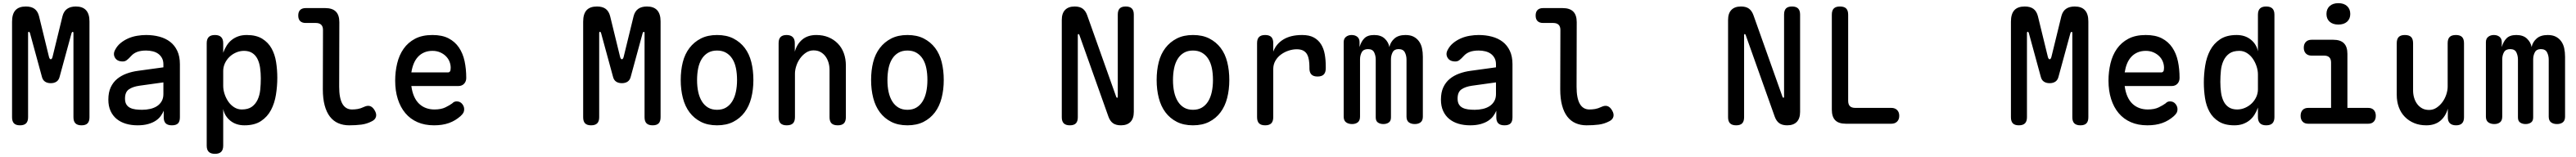

<svg xmlns="http://www.w3.org/2000/svg" viewBox="-20 -781 16240 991"><path d="M544 -41Q544 -15 532 -2.5Q520 10 494 10Q468 10 455.5 -2.5Q443 -15 443 -41V-572Q443 -580 438.5 -580Q434 -580 431 -572L356 -297Q351 -276 336.5 -266Q322 -256 300 -256Q278 -256 263.5 -266Q249 -276 244 -297L169 -572Q166 -581 161.5 -580.5Q157 -580 157 -572V-41Q157 -15 144.5 -2.5Q132 10 106 10Q80 10 68 -2.5Q56 -15 56 -41V-644Q56 -693 77.5 -716.5Q99 -740 143 -740Q178 -740 198 -725Q218 -710 226 -679L289 -421Q293 -407 300 -407Q307 -407 311 -421L374 -679Q382 -710 403 -725Q424 -740 458 -740Q501 -740 522.5 -716.5Q544 -693 544 -646Z M1010 -356V-375Q1010 -398 1001 -414.5Q992 -431 977.5 -441.5Q963 -452 943 -457Q923 -462 901 -462Q868 -462 845 -453.5Q822 -445 806 -427Q799 -419 792.5 -413Q786 -407 780.5 -402.5Q775 -398 768.5 -395.5Q762 -393 754 -393Q719 -393 705 -416.5Q691 -440 706 -467Q719 -492 740.5 -509.5Q762 -527 788 -538.5Q814 -550 843.5 -555Q873 -560 901 -560Q946 -560 985 -549.5Q1024 -539 1052.5 -517Q1081 -495 1097.5 -460Q1114 -425 1114 -376V-41Q1114 -14 1102 -2Q1090 10 1063.5 10Q1037 10 1024.5 -2.5Q1012 -15 1012 -41V-82Q1005 -65 993 -48.5Q981 -32 961.5 -19Q942 -6 913.5 2Q885 10 847 10Q807 10 773.5 0Q740 -10 715.5 -30Q691 -50 677 -80.5Q663 -111 663 -152Q663 -198 678 -230Q693 -262 718.5 -283Q744 -304 778 -316.5Q812 -329 850 -334ZM1010 -261 859 -240Q817 -234 792.5 -217Q768 -200 768 -159Q768 -136 776.5 -122Q785 -108 800 -100.5Q815 -93 834.5 -90.5Q854 -88 876 -88Q902 -88 926.5 -93.5Q951 -99 969.5 -111Q988 -123 999 -142Q1010 -161 1010 -187Z M1335 -560Q1361 -560 1374 -547Q1387 -534 1387 -508V-448Q1396 -473 1409 -493.5Q1422 -514 1440 -528.5Q1458 -543 1481.5 -551.5Q1505 -560 1536 -560Q1595 -560 1633 -536.5Q1671 -513 1692 -475Q1713 -437 1720.5 -388.5Q1728 -340 1728 -290Q1728 -237 1719.5 -183.5Q1711 -130 1688.5 -87Q1666 -44 1625.5 -17Q1585 10 1521 10Q1468 10 1432 -19Q1396 -48 1387 -93V138Q1387 165 1374 177.5Q1361 190 1335 190Q1309 190 1296 177.5Q1283 165 1283 138V-508Q1283 -534 1295.5 -547Q1308 -560 1335 -560ZM1518 -460Q1492 -460 1468 -449.5Q1444 -439 1426 -421.5Q1408 -404 1397.5 -381Q1387 -358 1387 -333V-239Q1387 -214 1395.5 -188Q1404 -162 1419 -140Q1434 -118 1456 -104Q1478 -90 1504 -90Q1544 -90 1567.5 -107Q1591 -124 1604 -152Q1617 -180 1620.5 -215Q1624 -250 1624 -286Q1624 -321 1619.5 -353Q1615 -385 1603 -409Q1591 -433 1570 -446.5Q1549 -460 1518 -460Z M2118 -234Q2118 -161 2138.5 -125.5Q2159 -90 2199 -90Q2217 -90 2235 -93Q2253 -96 2274 -106Q2297 -117 2313.5 -111Q2330 -105 2342 -84Q2355 -62 2350 -44Q2345 -26 2325 -16Q2293 1 2258 5.5Q2223 10 2181 10Q2143 10 2112 -3.5Q2081 -17 2059.5 -45Q2038 -73 2026.5 -116Q2015 -159 2015 -218L2016 -592Q2016 -614 2004.5 -625Q1993 -636 1971 -636H1907Q1884 -636 1872 -648Q1860 -660 1860 -683Q1860 -706 1872 -718Q1884 -730 1907 -730H2030Q2075 -730 2097 -708Q2119 -686 2119 -641Z M2859 -141Q2880 -141 2893 -125.5Q2906 -110 2906 -91Q2906 -80 2901.5 -70.5Q2897 -61 2883 -48Q2867 -34 2849 -23Q2831 -12 2810 -4.5Q2789 3 2765.5 6.5Q2742 10 2716 10Q2657 10 2611.5 -10Q2566 -30 2535 -67Q2504 -104 2487.5 -156Q2471 -208 2471 -272Q2471 -328 2483.5 -380.5Q2496 -433 2524 -473Q2552 -513 2596.5 -536.5Q2641 -560 2706 -560Q2767 -560 2807.5 -539Q2848 -518 2873 -481Q2898 -444 2908.5 -395Q2919 -346 2919 -289Q2919 -267 2905.5 -252.5Q2892 -238 2869 -238H2573Q2578 -200 2590.5 -172Q2603 -144 2622 -126Q2641 -108 2665.5 -99Q2690 -90 2718 -90Q2761 -90 2788 -103.5Q2815 -117 2830 -128Q2838 -136 2844.5 -138.5Q2851 -141 2859 -141ZM2573 -324H2806Q2811 -324 2816 -329.5Q2821 -335 2821 -353Q2821 -373 2813.5 -392Q2806 -411 2791 -426Q2776 -441 2754.5 -450.5Q2733 -460 2706 -460Q2677 -460 2654 -450Q2631 -440 2614.5 -422Q2598 -404 2588 -379.5Q2578 -355 2573 -324Z M4144 -41Q4144 -15 4132 -2.5Q4120 10 4094 10Q4068 10 4055.5 -2.5Q4043 -15 4043 -41V-572Q4043 -580 4038.5 -580Q4034 -580 4031 -572L3956 -297Q3951 -276 3936.5 -266Q3922 -256 3900 -256Q3878 -256 3863.5 -266Q3849 -276 3844 -297L3769 -572Q3766 -581 3761.5 -580.5Q3757 -580 3757 -572V-41Q3757 -15 3744.5 -2.5Q3732 10 3706 10Q3680 10 3668 -2.5Q3656 -15 3656 -41V-644Q3656 -693 3677.5 -716.5Q3699 -740 3743 -740Q3778 -740 3798 -725Q3818 -710 3826 -679L3889 -421Q3893 -407 3900 -407Q3907 -407 3911 -421L3974 -679Q3982 -710 4003 -725Q4024 -740 4058 -740Q4101 -740 4122.5 -716.5Q4144 -693 4144 -646Z M4500 10Q4441 10 4398 -12Q4355 -34 4326.5 -72Q4298 -110 4284.5 -162.5Q4271 -215 4271 -276Q4271 -337 4284 -388.5Q4297 -440 4326 -478Q4355 -516 4398 -538Q4441 -560 4500 -560Q4560 -560 4603 -538Q4646 -516 4674.5 -478.5Q4703 -441 4716 -389Q4729 -337 4729 -276Q4729 -215 4715.5 -162.5Q4702 -110 4673.5 -72Q4645 -34 4602 -12Q4559 10 4500 10ZM4500 -88Q4533 -88 4556.5 -102Q4580 -116 4595.5 -141Q4611 -166 4618.5 -200.5Q4626 -235 4626 -276Q4626 -317 4619 -351Q4612 -385 4596.5 -409.5Q4581 -434 4557 -448Q4533 -462 4500 -462Q4467 -462 4443 -448Q4419 -434 4403.5 -409Q4388 -384 4381 -350Q4374 -316 4374 -275Q4374 -234 4381.5 -200Q4389 -166 4404.5 -141Q4420 -116 4443.5 -102Q4467 -88 4500 -88Z M4991 -316V-42Q4991 -15 4978.5 -2.5Q4966 10 4939 10Q4913 10 4900.5 -2.5Q4888 -15 4888 -42V-509Q4888 -535 4900.5 -547.5Q4913 -560 4938 -560Q4963 -560 4976.5 -547.5Q4990 -535 4990 -509V-455Q5004 -504 5038 -532Q5072 -560 5126 -560Q5168 -560 5202 -546Q5236 -532 5261 -506.5Q5286 -481 5299 -445.5Q5312 -410 5312 -367V-42Q5312 -15 5299.5 -2.5Q5287 10 5261 10Q5234 10 5221.5 -2.5Q5209 -15 5209 -42V-340Q5209 -364 5202.5 -386Q5196 -408 5183.5 -425Q5171 -442 5152.5 -452.5Q5134 -463 5108 -463Q5082 -463 5060.5 -448.5Q5039 -434 5023.5 -412.5Q5008 -391 4999.5 -365Q4991 -339 4991 -316Z M5700 10Q5641 10 5598 -12Q5555 -34 5526.5 -72Q5498 -110 5484.5 -162.5Q5471 -215 5471 -276Q5471 -337 5484 -388.5Q5497 -440 5526 -478Q5555 -516 5598 -538Q5641 -560 5700 -560Q5760 -560 5803 -538Q5846 -516 5874.5 -478.5Q5903 -441 5916 -389Q5929 -337 5929 -276Q5929 -215 5915.5 -162.5Q5902 -110 5873.5 -72Q5845 -34 5802 -12Q5759 10 5700 10ZM5700 -88Q5733 -88 5756.5 -102Q5780 -116 5795.5 -141Q5811 -166 5818.5 -200.5Q5826 -235 5826 -276Q5826 -317 5819 -351Q5812 -385 5796.5 -409.5Q5781 -434 5757 -448Q5733 -462 5700 -462Q5667 -462 5643 -448Q5619 -434 5603.5 -409Q5588 -384 5581 -350Q5574 -316 5574 -275Q5574 -234 5581.5 -200Q5589 -166 5604.5 -141Q5620 -116 5643.5 -102Q5667 -88 5700 -88Z M6673 -655Q6673 -697 6694 -718.5Q6715 -740 6754 -740Q6786 -740 6804.5 -726.5Q6823 -713 6833 -685L7016 -170Q7017 -167 7018.5 -165.5Q7020 -164 7022 -164Q7024 -164 7025 -165.5Q7026 -167 7026 -170V-689Q7026 -715 7038 -727.5Q7050 -740 7076 -740Q7102 -740 7114.5 -727.5Q7127 -715 7127 -689V-75Q7127 -33 7106 -11.5Q7085 10 7046 10Q7014 10 6995.5 -3.5Q6977 -17 6967 -45L6784 -560Q6783 -563 6781.5 -564.5Q6780 -566 6778 -566Q6776 -566 6775 -564.5Q6774 -563 6774 -560V-41Q6774 -15 6762 -2.5Q6750 10 6724 10Q6698 10 6685.5 -2.5Q6673 -15 6673 -41Z M7500 10Q7441 10 7398 -12Q7355 -34 7326.5 -72Q7298 -110 7284.5 -162.5Q7271 -215 7271 -276Q7271 -337 7284 -388.5Q7297 -440 7326 -478Q7355 -516 7398 -538Q7441 -560 7500 -560Q7560 -560 7603 -538Q7646 -516 7674.5 -478.5Q7703 -441 7716 -389Q7729 -337 7729 -276Q7729 -215 7715.5 -162.5Q7702 -110 7673.5 -72Q7645 -34 7602 -12Q7559 10 7500 10ZM7500 -88Q7533 -88 7556.5 -102Q7580 -116 7595.5 -141Q7611 -166 7618.5 -200.5Q7626 -235 7626 -276Q7626 -317 7619 -351Q7612 -385 7596.5 -409.5Q7581 -434 7557 -448Q7533 -462 7500 -462Q7467 -462 7443 -448Q7419 -434 7403.5 -409Q7388 -384 7381 -350Q7374 -316 7374 -275Q7374 -234 7381.5 -200Q7389 -166 7404.5 -141Q7420 -116 7443.5 -102Q7467 -88 7500 -88Z M7955 10Q7929 10 7916.5 -2.5Q7904 -15 7904 -42V-509Q7904 -535 7916.5 -547.5Q7929 -560 7955 -560Q7981 -560 7993.5 -547.5Q8006 -535 8006 -509V-455Q8024 -504 8070 -532Q8116 -560 8188 -560Q8233 -560 8261.5 -544.5Q8290 -529 8307 -502Q8324 -475 8330.5 -439Q8337 -403 8337 -362V-350Q8337 -324 8324.5 -311Q8312 -298 8285 -298Q8259 -298 8246.5 -311Q8234 -324 8234 -350V-360Q8234 -381 8231 -401Q8228 -421 8220 -436.5Q8212 -452 8196 -461Q8180 -470 8154 -470Q8129 -470 8103 -461.5Q8077 -453 8055 -437Q8033 -421 8019.5 -397.5Q8006 -374 8006 -345V-42Q8006 -15 7993.5 -2.5Q7981 10 7955 10Z M8503 2Q8480 2 8465 -9Q8450 -20 8450 -45V-515Q8450 -537 8464.5 -548.5Q8479 -560 8500 -560Q8522 -560 8536 -548.5Q8550 -537 8550 -515V-484Q8560 -519 8580.5 -539.5Q8601 -560 8642 -560Q8685 -560 8709 -537Q8733 -514 8738 -484Q8745 -516 8770 -538Q8795 -560 8840 -560Q8870 -560 8890.5 -549.5Q8911 -539 8924.5 -520.5Q8938 -502 8943.5 -477Q8949 -452 8949 -423V-45Q8949 -20 8935 -9Q8921 2 8898 2Q8875 2 8860.5 -9Q8846 -20 8846 -45V-405Q8846 -430 8835.5 -450.5Q8825 -471 8796 -471Q8769 -471 8758.5 -451Q8748 -431 8748 -406V-40Q8748 -17 8734 -7.5Q8720 2 8700 2Q8680 2 8666 -7.5Q8652 -17 8652 -40V-405Q8652 -430 8642 -450.5Q8632 -471 8603 -471Q8575 -471 8564 -451.5Q8553 -432 8553 -406V-45Q8553 -20 8539 -9Q8525 2 8503 2Z M9410 -356V-375Q9410 -398 9401 -414.5Q9392 -431 9377.5 -441.5Q9363 -452 9343 -457Q9323 -462 9301 -462Q9268 -462 9245 -453.5Q9222 -445 9206 -427Q9199 -419 9192.5 -413Q9186 -407 9180.5 -402.5Q9175 -398 9168.5 -395.5Q9162 -393 9154 -393Q9119 -393 9105 -416.5Q9091 -440 9106 -467Q9119 -492 9140.5 -509.5Q9162 -527 9188 -538.5Q9214 -550 9243.5 -555Q9273 -560 9301 -560Q9346 -560 9385 -549.5Q9424 -539 9452.5 -517Q9481 -495 9497.5 -460Q9514 -425 9514 -376V-41Q9514 -14 9502 -2Q9490 10 9463.5 10Q9437 10 9424.5 -2.5Q9412 -15 9412 -41V-82Q9405 -65 9393 -48.5Q9381 -32 9361.5 -19Q9342 -6 9313.5 2Q9285 10 9247 10Q9207 10 9173.5 0Q9140 -10 9115.5 -30Q9091 -50 9077 -80.5Q9063 -111 9063 -152Q9063 -198 9078 -230Q9093 -262 9118.5 -283Q9144 -304 9178 -316.5Q9212 -329 9250 -334ZM9410 -261 9259 -240Q9217 -234 9192.5 -217Q9168 -200 9168 -159Q9168 -136 9176.5 -122Q9185 -108 9200 -100.5Q9215 -93 9234.5 -90.5Q9254 -88 9276 -88Q9302 -88 9326.5 -93.5Q9351 -99 9369.5 -111Q9388 -123 9399 -142Q9410 -161 9410 -187Z M9918 -234Q9918 -161 9938.5 -125.5Q9959 -90 9999 -90Q10017 -90 10035 -93Q10053 -96 10074 -106Q10097 -117 10113.5 -111Q10130 -105 10142 -84Q10155 -62 10150 -44Q10145 -26 10125 -16Q10093 1 10058 5.5Q10023 10 9981 10Q9943 10 9912 -3.5Q9881 -17 9859.5 -45Q9838 -73 9826.5 -116Q9815 -159 9815 -218L9816 -592Q9816 -614 9804.5 -625Q9793 -636 9771 -636H9707Q9684 -636 9672 -648Q9660 -660 9660 -683Q9660 -706 9672 -718Q9684 -730 9707 -730H9830Q9875 -730 9897 -708Q9919 -686 9919 -641Z M10873 -655Q10873 -697 10894 -718.5Q10915 -740 10954 -740Q10986 -740 11004.5 -726.5Q11023 -713 11033 -685L11216 -170Q11217 -167 11218.5 -165.5Q11220 -164 11222 -164Q11224 -164 11225 -165.5Q11226 -167 11226 -170V-689Q11226 -715 11238 -727.5Q11250 -740 11276 -740Q11302 -740 11314.5 -727.5Q11327 -715 11327 -689V-75Q11327 -33 11306 -11.5Q11285 10 11246 10Q11214 10 11195.5 -3.5Q11177 -17 11167 -45L10984 -560Q10983 -563 10981.5 -564.5Q10980 -566 10978 -566Q10976 -566 10975 -564.5Q10974 -563 10974 -560V-41Q10974 -15 10962 -2.5Q10950 10 10924 10Q10898 10 10885.5 -2.5Q10873 -15 10873 -41Z M11616 0Q11570 0 11548.5 -22Q11527 -44 11527 -89V-688Q11527 -715 11539.5 -727.5Q11552 -740 11578 -740Q11605 -740 11617.5 -727.5Q11630 -715 11630 -688V-145Q11630 -122 11641 -111Q11652 -100 11675 -100H11902Q11925 -100 11938.5 -86.5Q11952 -73 11952 -50Q11952 -27 11938.5 -13.5Q11925 0 11902 0Z M13144 -41Q13144 -15 13132 -2.5Q13120 10 13094 10Q13068 10 13055.5 -2.5Q13043 -15 13043 -41V-572Q13043 -580 13038.5 -580Q13034 -580 13031 -572L12956 -297Q12951 -276 12936.5 -266Q12922 -256 12900 -256Q12878 -256 12863.5 -266Q12849 -276 12844 -297L12769 -572Q12766 -581 12761.5 -580.5Q12757 -580 12757 -572V-41Q12757 -15 12744.5 -2.5Q12732 10 12706 10Q12680 10 12668 -2.5Q12656 -15 12656 -41V-644Q12656 -693 12677.5 -716.5Q12699 -740 12743 -740Q12778 -740 12798 -725Q12818 -710 12826 -679L12889 -421Q12893 -407 12900 -407Q12907 -407 12911 -421L12974 -679Q12982 -710 13003 -725Q13024 -740 13058 -740Q13101 -740 13122.5 -716.5Q13144 -693 13144 -646Z M13659 -141Q13680 -141 13693 -125.5Q13706 -110 13706 -91Q13706 -80 13701.5 -70.5Q13697 -61 13683 -48Q13667 -34 13649 -23Q13631 -12 13610 -4.5Q13589 3 13565.5 6.5Q13542 10 13516 10Q13457 10 13411.5 -10Q13366 -30 13335 -67Q13304 -104 13287.5 -156Q13271 -208 13271 -272Q13271 -328 13283.5 -380.5Q13296 -433 13324 -473Q13352 -513 13396.5 -536.5Q13441 -560 13506 -560Q13567 -560 13607.5 -539Q13648 -518 13673 -481Q13698 -444 13708.5 -395Q13719 -346 13719 -289Q13719 -267 13705.5 -252.5Q13692 -238 13669 -238H13373Q13378 -200 13390.5 -172Q13403 -144 13422 -126Q13441 -108 13465.5 -99Q13490 -90 13518 -90Q13561 -90 13588 -103.5Q13615 -117 13630 -128Q13638 -136 13644.5 -138.5Q13651 -141 13659 -141ZM13373 -324H13606Q13611 -324 13616 -329.5Q13621 -335 13621 -353Q13621 -373 13613.5 -392Q13606 -411 13591 -426Q13576 -441 13554.5 -450.5Q13533 -460 13506 -460Q13477 -460 13454 -450Q13431 -440 13414.5 -422Q13398 -404 13388 -379.5Q13378 -355 13373 -324Z M14265 10Q14239 10 14226 -3Q14213 -16 14213 -42V-102Q14204 -77 14191 -56.5Q14178 -36 14160 -21.5Q14142 -7 14118.5 1.5Q14095 10 14064 10Q14005 10 13967 -13.5Q13929 -37 13908 -75Q13887 -113 13879.5 -161.5Q13872 -210 13872 -260Q13872 -313 13880.5 -366.5Q13889 -420 13911.5 -463Q13934 -506 13974.5 -533Q14015 -560 14079 -560Q14132 -560 14168 -531Q14204 -502 14213 -457V-688Q14213 -715 14226 -727.5Q14239 -740 14265 -740Q14291 -740 14304 -727.5Q14317 -715 14317 -688V-42Q14317 -16 14304.5 -3Q14292 10 14265 10ZM14082 -90Q14108 -90 14132 -100.5Q14156 -111 14174 -128.5Q14192 -146 14202.5 -169Q14213 -192 14213 -217V-311Q14213 -336 14204.5 -362Q14196 -388 14181 -410Q14166 -432 14144 -446Q14122 -460 14096 -460Q14056 -460 14032.5 -443Q14009 -426 13996 -398Q13983 -370 13979.5 -335Q13976 -300 13976 -264Q13976 -229 13980.5 -197Q13985 -165 13997 -141Q14009 -117 14030 -103.5Q14051 -90 14082 -90Z M14908 -100Q14931 -100 14943.5 -86.5Q14956 -73 14956 -50Q14956 -27 14943.5 -13.5Q14931 0 14908 0H14530Q14507 0 14494.5 -13.5Q14482 -27 14482 -50Q14482 -73 14494.5 -86.5Q14507 -100 14530 -100H14674V-386Q14674 -408 14663 -419Q14652 -430 14630 -430H14551Q14528 -430 14515 -443.5Q14502 -457 14502 -480Q14502 -503 14515 -516.5Q14528 -530 14551 -530H14688Q14733 -530 14755 -508Q14777 -486 14777 -441V-100ZM14720 -626Q14685 -626 14665 -644Q14645 -662 14645 -693Q14645 -724 14665 -742.5Q14685 -761 14720 -761Q14755 -761 14775 -742.5Q14795 -724 14795 -693Q14795 -662 14775 -644Q14755 -626 14720 -626Z M15409 -234V-508Q15409 -535 15421.5 -547.5Q15434 -560 15461 -560Q15487 -560 15499.5 -547.5Q15512 -535 15512 -508V-41Q15512 -15 15499.5 -2.5Q15487 10 15462 10Q15437 10 15423.5 -2.5Q15410 -15 15410 -41V-95Q15396 -46 15362 -18Q15328 10 15274 10Q15232 10 15198 -4Q15164 -18 15139 -43.5Q15114 -69 15101 -104.5Q15088 -140 15088 -183V-508Q15088 -535 15100.5 -547.5Q15113 -560 15139 -560Q15166 -560 15178.5 -547.5Q15191 -535 15191 -508V-210Q15191 -186 15197.5 -164Q15204 -142 15216.5 -125Q15229 -108 15247.5 -97.5Q15266 -87 15292 -87Q15318 -87 15339.5 -101.5Q15361 -116 15376.5 -137.5Q15392 -159 15400.5 -185Q15409 -211 15409 -234Z M15703 2Q15680 2 15665 -9Q15650 -20 15650 -45V-515Q15650 -537 15664.5 -548.5Q15679 -560 15700 -560Q15722 -560 15736 -548.5Q15750 -537 15750 -515V-484Q15760 -519 15780.5 -539.5Q15801 -560 15842 -560Q15885 -560 15909 -537Q15933 -514 15938 -484Q15945 -516 15970 -538Q15995 -560 16040 -560Q16070 -560 16090.5 -549.5Q16111 -539 16124.5 -520.5Q16138 -502 16143.5 -477Q16149 -452 16149 -423V-45Q16149 -20 16135 -9Q16121 2 16098 2Q16075 2 16060.5 -9Q16046 -20 16046 -45V-405Q16046 -430 16035.5 -450.5Q16025 -471 15996 -471Q15969 -471 15958.5 -451Q15948 -431 15948 -406V-40Q15948 -17 15934 -7.5Q15920 2 15900 2Q15880 2 15866 -7.5Q15852 -17 15852 -40V-405Q15852 -430 15842 -450.5Q15832 -471 15803 -471Q15775 -471 15764 -451.5Q15753 -432 15753 -406V-45Q15753 -20 15739 -9Q15725 2 15703 2Z"/></svg>

Font: Maple Mono Normal NL Medium
Style: Regular
Weight: 500
Monospace: yes
Designer: subframe7536
Version: Version 7.000